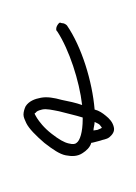

<svg xmlns="http://www.w3.org/2000/svg" viewBox="4 -305 118 166"><g transform="rotate(-90 63.0 -222.0)"><path d="M33.2 -200.2C35.6 -200.2 38.1 -199.2 40.5 -199.2C39.6 -197.3 39.1 -195.8 38.1 -194.8C37.1 -193.8 36.6 -193.8 35.6 -192.9C34.7 -193.8 34.7 -194.8 33.7 -196.8C33.7 -197.8 33.2 -199.2 33.2 -200.2ZM47.9 -251C48.8 -251 47.9 -250 48.8 -250C49.8 -249 50.3 -248.5 51.3 -244.6C52.2 -240.7 50.8 -235.4 49.8 -230C47.9 -223.1 46.4 -215.8 44.4 -209.5H43.9H43C31.7 -209.5 24.4 -211.9 22.5 -214.8C21.5 -215.8 21 -217.8 22 -221.7C22.9 -225.6 25.4 -230 30.3 -236.3C35.6 -243.2 41 -247.1 43.9 -249C45.9 -250 46.9 -251 47.9 -251ZM46.9 -260.7C44.4 -260.7 42 -259.3 39.6 -258.3C34.7 -255.9 28.8 -250 22.5 -242.7C17.1 -235.8 12.7 -229.5 11.7 -224.1C10.7 -218.8 10.7 -213.9 13.7 -209.5C15.6 -206.5 18.6 -203.1 22.5 -202.1C22.5 -201.2 23.4 -198.2 24.4 -194.3C25.4 -191.9 25.4 -189 27.3 -186.5C29.3 -184.1 32.2 -181.6 36.1 -182.6C40.5 -183.6 43.5 -186.5 45.9 -189.5C48.3 -192.4 50.3 -195.3 51.3 -199.2C75.7 -201.2 105.5 -210.4 124 -223.1C125 -224.1 126 -225.6 126 -227.5C126 -228.5 127 -229 126 -230C125 -231 123 -232.4 121.1 -232.4C120.1 -232.4 119.6 -232.4 118.7 -231.4C103 -221.2 76.2 -212.4 55.2 -210C57.1 -215.3 58.6 -222.2 59.6 -227.5C61.5 -234.4 62.5 -240.2 61.5 -245.6C60.5 -251 58.6 -255.9 54.2 -258.8C52.2 -259.8 49.3 -260.7 46.9 -260.7Z"/></g></svg>

Font: Oshawa
Style: Regular
Weight: 400
Designer: Sadat Fauzi
Foundry: Intuisi Creative
Version: Version 001.000